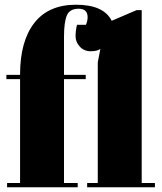

<svg xmlns="http://www.w3.org/2000/svg" viewBox="-20 -793 685 813"><path d="M251 -636V-476H343V-458H251V-18H309V0H10V-18H65V-458H7V-476H65V-478Q65 -618 125 -695.5Q185 -773 302 -773Q419 -773 453 -705L558 -750H580V-18H636V0H349V-18H394V-529L405 -586Q392 -576 364 -576Q336 -576 318 -595.5Q300 -615 300 -639.5Q300 -664 306 -688H344Q351 -705 351 -720Q351 -756 313 -756Q275 -756 263 -727.5Q251 -699 251 -636Z"/></svg>

Font: Abril Fatface
Style: Regular
Weight: 400
Designer: Veronika Burian, Jos Scaglione
Foundry: TypeTogether
Version: Version 1.001